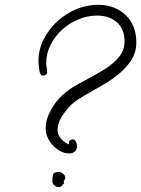

<svg xmlns="http://www.w3.org/2000/svg" viewBox="-20 -760 586 797"><path d="M545.9 -585Q545.9 -542 523.9 -508.8Q502 -475.6 469.2 -449.7Q436.5 -423.8 398.9 -402.8Q361.3 -381.8 330.1 -363.3Q316.4 -355.5 301.8 -345.7Q287.1 -335.9 275.4 -325.2Q255.9 -305.7 237.3 -277.3Q218.8 -249 218.8 -219.7Q218.8 -200.2 234.4 -183.1Q250 -166 266.6 -160.2Q266.6 -162.1 266.1 -163.1Q265.6 -164.1 265.6 -166Q265.6 -172.9 270.5 -177.2Q275.4 -181.6 282.2 -181.6Q291 -181.6 295.4 -171.4Q299.8 -161.1 299.8 -153.3Q299.8 -138.7 290.5 -130.9Q281.2 -123 267.6 -123Q250 -123 233.4 -131.3Q216.8 -139.6 203.1 -152.8Q189.5 -166 180.7 -183.1Q171.9 -200.2 169.9 -216.8V-227.5Q169.9 -264.6 190.4 -301.8Q210.9 -338.9 238.3 -364.3Q263.7 -387.7 295.4 -405.8Q327.1 -423.8 359.4 -440.9Q391.6 -458 421.9 -477.5Q452.1 -497.1 474.6 -524.4Q497.1 -551.8 497.1 -586.9Q497.1 -639.6 465.3 -667.5Q433.6 -695.3 382.8 -695.3Q343.8 -695.3 305.7 -679.7Q267.6 -664.1 237.8 -636.7Q208 -609.4 189.9 -573.7Q171.9 -538.1 171.9 -497.1Q171.9 -488.3 173.8 -479Q175.8 -469.7 175.8 -460.9Q175.8 -454.1 170.9 -450.2Q166 -446.3 160.2 -446.3Q154.3 -446.3 151.4 -448.7Q148.4 -451.2 146.5 -456.1Q144.5 -460 143.6 -466.8Q142.6 -473.6 141.6 -481Q140.6 -488.3 140.1 -495.1Q139.6 -502 139.6 -505.9Q139.6 -553.7 161.1 -596.2Q182.6 -638.7 217.3 -670.9Q252 -703.1 296.4 -721.7Q340.8 -740.2 387.7 -740.2Q421.9 -740.2 451.2 -729Q480.5 -717.8 501.5 -697.8Q522.5 -677.7 534.2 -648.9Q545.9 -620.1 545.9 -585ZM251 -21.5Q251 -16.6 245.1 -8.8L244.1 -6.8Q246.1 -2.9 246.1 1Q239.3 5.9 236.8 11.2Q234.4 16.6 223.6 16.6Q213.9 16.6 205.6 9.3Q197.3 2 197.3 -7.8Q197.3 -24.4 200.2 -35.2Q203.1 -45.9 223.6 -45.9Q232.4 -45.9 241.7 -39.1Q251 -32.2 251 -21.5ZM230.5 4.9V1L229.5 2Q229.5 2.9 230 3.4Q230.5 3.9 230.5 4.9Z"/></svg>

Font: Calligraffitti
Style: Regular
Weight: 400
Designer: Dathan Boardman
Foundry: Open Window
Version: Version 1.002